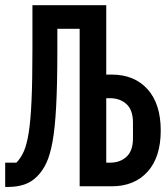

<svg xmlns="http://www.w3.org/2000/svg" viewBox="-23 -718 643 740"><path d="M284 0V-607H198V-521Q198 -393.5 193.5 -309Q189 -224.5 179.5 -172.2Q170 -120 155.5 -89.5Q141 -59 120.5 -38.5Q98 -16 70.5 -6.8Q43 2.5 7.5 2.5H-3V-91H40Q56.5 -107.5 68.2 -133.2Q80 -159 87.5 -205.5Q95 -252 98.5 -329.8Q102 -407.5 102 -529V-698H386.5V-430.5H407.5Q495 -430.5 545.8 -374Q596.5 -317.5 596.5 -215Q596.5 -112.5 545.8 -56.2Q495 0 407.5 0ZM386.5 -91H400.5Q440 -91 464.8 -114Q489.5 -137 489.5 -185V-245.5Q489.5 -293.5 464.8 -316.5Q440 -339.5 400.5 -339.5H386.5Z"/></svg>

Font: Lilex Medium
Style: Regular
Weight: 500
Designer: Mike Abbink, Paul van der Laan, Pieter van Rosmalen, Mikhael Khrustik
Foundry: Mikhael Khrustik
Version: Version 1.100